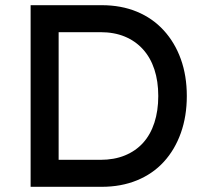

<svg xmlns="http://www.w3.org/2000/svg" viewBox="-20 -720 788 740"><path d="M98 0V-700H372Q447 -700 507.5 -675Q568 -650 611 -603Q654 -556 677 -492Q700 -428 700 -350Q700 -272 677 -207.5Q654 -143 611.5 -96.5Q569 -50 508 -25Q447 0 372 0ZM206 -93 203 -104H367Q420 -104 461.5 -121Q503 -138 531.5 -169.5Q560 -201 575 -247Q590 -293 590 -350Q590 -407 575 -452.5Q560 -498 531 -530Q502 -562 461 -579Q420 -596 367 -596H200L206 -605Z"/></svg>

Font: Lexend Medium
Style: Regular
Weight: 500
Designer: Bonnie Shaver-Troup, Thomas Jockin
Foundry: Lexend
Version: Version 1.005